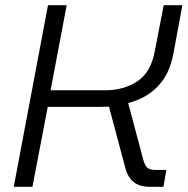

<svg xmlns="http://www.w3.org/2000/svg" viewBox="-20 -720 723 740"><path d="M33 0 165 -700H237L175 -372H384Q457 -372 509 -406.5Q561 -441 576 -520L611 -700H683L648 -512Q633 -433 587.5 -386.5Q542 -340 474 -323L532 -105Q538 -83 547.5 -74Q557 -65 579 -65H621L610 0H559Q518 0 495 -18.5Q472 -37 463 -73L400 -309Q390 -309 378.5 -308.5Q367 -308 356 -308H164L105 0Z"/></svg>

Font: MuseoModerno Thin Light
Style: Italic
Weight: 300
Italic angle: -9°
Version: Version 1.003